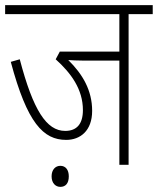

<svg xmlns="http://www.w3.org/2000/svg" viewBox="-20 -642 615 748"><path d="M481 -587H575V-622H0V-587H445V-441H213L197 -411C257 -357 303 -294 303 -213C303 -159 279 -132 234 -132C161 -132 109 -213 57 -411L22 -401C86 -162 149 -97 238 -97C292 -97 339 -132 339 -210C339 -290 302 -353 246 -408C262 -407 282 -406 301 -406H445V0H481ZM181 45C181 72 197 86 215 86C235 86 248 73 248 45C248 20 236 4 215 4C196 4 181 19 181 45Z"/></svg>

Font: Noto Sans Devanagari UI Condensed ExtraLight
Style: Regular
Weight: 200
Width: 3
Designer: Jelle Bosma - Monotype Design Team
Foundry: Monotype Imaging Inc.
Version: Version 2.004